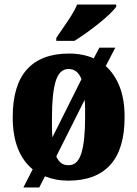

<svg xmlns="http://www.w3.org/2000/svg" viewBox="-20 -786 605 846"><path d="M228 -619Q241 -639 259 -664.5Q277 -690 294 -717Q311 -744 320 -766H492V-756Q483 -743 462.5 -723.5Q442 -704 414.5 -682Q387 -660 359 -640Q331 -620 308 -606H228ZM124 -40Q81 -75 58.5 -132.5Q36 -190 36 -270Q36 -411 99 -480.5Q162 -550 284 -550Q345 -550 393 -529L418 -576H488L446 -495Q485 -460 507 -404.5Q529 -349 529 -270Q529 -129 466 -59.5Q403 10 281 10Q252 10 226.5 5Q201 0 178 -9L153 40H83ZM339 -437Q322 -482 282 -482Q242 -482 225.5 -428.5Q209 -375 209 -270Q209 -245 209 -222.5Q209 -200 211 -181ZM283 -58Q322 -58 338.5 -111Q355 -164 355 -268Q355 -288 355 -307.5Q355 -327 353 -346L228 -97Q237 -77 249.5 -67.5Q262 -58 283 -58Z"/></svg>

Font: Noto Serif Condensed Black
Style: Regular
Weight: 900
Width: 3
Designer: Monotype Design Team
Foundry: Monotype Imaging Inc.
Version: Version 2.015; ttfautohint (v1.8.4.7-5d5b)